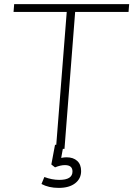

<svg xmlns="http://www.w3.org/2000/svg" viewBox="-20 -725 649 935"><path d="M294 0H286L278 44Q292 41 304 41Q337 41 356 58.5Q375 76 375 108Q375 145 346 167.5Q317 190 266 190Q217 190 182 171L196 137Q233 151 269 151Q333 151 333 110Q333 79 296 79Q275 79 248 90L230 76L248 -20H254L305 -667H46L49 -705H609L606 -667H346Z"/></svg>

Font: Iunito ExtraLight
Style: Italic
Weight: 200
Italic angle: -4.541°
Designer: Vernon Adams
Foundry: Vernon Adams
Version: Version 2.001;November 30, 2019;FontCreator 12.0.0.2547 64-b